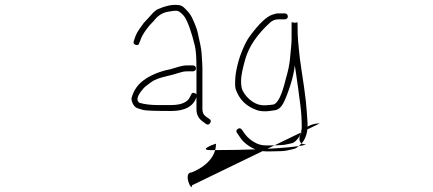

<svg xmlns="http://www.w3.org/2000/svg" viewBox="-20 -498 1746 775"><path d="M771 -222C771 -225.3 769.8 -228.2 767.5 -230.5C765.2 -232.8 762.3 -234 759 -234H734C722.8 -234 707.3 -230.8 687.4 -224.3C673.7 -219.8 660.2 -216.4 647 -214C606.7 -203 574.7 -187.4 551 -167C531.8 -150.5 518.6 -129.5 511.5 -104C509.8 -98 511.2 -90.3 515.5 -81C519.8 -71.7 525.3 -65.5 532 -62.5C538.7 -59.5 547.6 -56.7 558.8 -54C569.9 -51.3 607.3 -50 671 -50C726.6 -50 760.6 -68.7 773 -106V-57C773 -35.6 781.7 -18.9 799 -7L811 2C817.7 6.7 823.3 5.7 828 -1C832.7 -7.7 831.7 -13.3 825 -18L812 -27C802 -33.7 797 -43.7 797 -57V-223C797 -235.7 795.8 -257 793.4 -287C792.3 -300.4 787.1 -327.2 777.8 -367.4C774.3 -382.4 766.7 -402.3 754.8 -427.3C748.7 -440.2 737.6 -453.9 721.5 -468.5C714.5 -474.8 705.7 -478 695 -478C673.1 -479.8 647.4 -474.2 617.8 -461.2C609.1 -457.3 599.3 -448.9 588.5 -436C583.5 -430 578.5 -424.5 573.5 -419.5C568.5 -414.5 564 -409.7 560 -405C556.7 -400.3 552.3 -394.3 547 -387C535.7 -371.5 528 -357.1 524 -344L520 -332C517.3 -324.7 519.8 -319.7 527.5 -317C535.2 -314.3 540 -316.7 542 -324L547 -336C550.1 -347.2 558.1 -361.8 571.2 -379.7C579.4 -390.9 586.1 -399 591.5 -404C596.5 -408.7 601.3 -414 606 -420C621.3 -437.9 639.5 -448.2 660.5 -451C665.5 -451.7 670.7 -452.5 676 -453.5C681.3 -454.5 687.4 -454.8 694.2 -454.5C700.9 -454.2 710.6 -447 723 -433C737.6 -412.2 752.1 -372.4 766.5 -313.5C770.8 -295.8 773 -265.7 773 -223V-116C771.7 -119.3 769.3 -121.3 766 -122C758.7 -125.3 753.7 -123 751 -115C745.9 -104.9 742.6 -98.9 741 -97C727.9 -81.7 704.5 -74 671 -74H616C588.3 -74 564 -77 543 -83C529.8 -91.8 532.6 -108.1 551.5 -132C557.8 -140 563 -145.7 567 -149C571 -152.3 579.1 -158.4 591.3 -167.3C603.5 -176.2 624.1 -183.9 653 -190.5C660.3 -192.2 668.3 -194.2 677 -196.5C685.7 -198.8 694 -201.3 702 -204C714 -208 724.7 -210 734 -210H759C762.3 -210 765.2 -211.2 767.5 -213.5C769.8 -215.8 771 -218.7 771 -222Z M1190 88C1215 66.9 1225.1 32.4 1220.5 -15.5C1219.5 -25.8 1218.7 -37.7 1218 -51C1217 -70.7 1213.5 -102 1207.5 -145C1205.2 -161.7 1201.6 -185.9 1196.7 -217.7C1191.9 -249.5 1188.8 -273.1 1187.5 -288.5C1186.5 -300.2 1185.2 -314 1183.5 -330C1181.8 -346 1181 -369 1181 -399V-408L1169 -406C1165 -407.3 1161.5 -408 1158.5 -408H1157V-343C1157 -333.7 1156.5 -323.8 1155.5 -313.5C1154.5 -303.2 1152.9 -285.8 1150.6 -261.4C1148.3 -237 1142.8 -210.2 1134 -181C1118.1 -114.2 1100.9 -79.2 1082.5 -76C1074.8 -74.7 1064.3 -73.7 1051 -73C1023.5 -71.5 998.3 -83.3 975.5 -108.5C969.2 -115.5 963.8 -123.3 959.5 -132C955.2 -140.7 953 -154.1 953 -172.2C953 -190.4 958.7 -219.3 970 -259C984.7 -310.3 1018.1 -359.6 1070.3 -407C1079.9 -415.7 1091.4 -420 1105 -420H1130C1133.3 -420 1136.2 -421.2 1138.5 -423.5C1140.8 -425.8 1142 -428.5 1142 -431.5C1142 -434.5 1140.8 -437.3 1138.5 -440C1136.2 -442.7 1133.3 -444 1130 -444H1105C1097 -444 1088.7 -442.3 1080 -439C1055.8 -431.5 1024.6 -401.7 986.5 -349.5C977.5 -337.2 967.8 -318.3 957.3 -292.9C946.8 -267.5 938.8 -240.4 933.5 -211.5C931.8 -202.5 930.7 -193.8 930 -185.5C929.3 -177.2 929 -167.3 929 -156C929 -144.7 932 -133.3 938 -122C952.8 -90.5 977.8 -68.2 1013 -55C1030.8 -47.2 1057.1 -46.7 1092 -53.5C1104 -55.8 1114.2 -64.5 1122.5 -79.5C1130.8 -94.5 1140.1 -117.7 1150.4 -149C1160.7 -180.4 1167.2 -208.7 1170 -234C1172 -221.3 1174 -208 1176 -194L1183.5 -141.5C1185.8 -125.2 1188.8 -102.3 1192.5 -73C1196.2 -43.7 1198 -15 1198 13C1198 36.2 1190 55.4 1174 70.5C1168 76.2 1162.2 79.5 1156.5 80.5C1150.8 81.5 1144.7 82.8 1138 84.5C1131.3 86.2 1124 87.2 1116 87.5C1108 87.8 1100.7 88.2 1094 88.5C1087.3 88.8 1081 89 1075 89H1055C1039.7 89 1026 86 1014 80C994.4 70.2 979.1 57.6 968 42L956 25C951.3 19 945.8 18.2 939.5 22.5C933.2 26.8 932.3 32.3 937 39L948 55C956 67 965 76.7 975 84C999.6 103.3 1026.3 113 1055 113H1075C1107 113 1128 111.8 1138 109.5C1148 107.2 1157 105.2 1165 103.5C1173 101.8 1181.3 96.7 1190 88Z M1271 0C1191 0 1164 85 1213 85C1229 85 1144 108 831 108C776 108 849 82 852 82C852 165 752 198 753 198C717 198 755 281 755 250Z"/></svg>

Font: Proton
Style: SeBd
Weight: 500
Version: Version 1.017